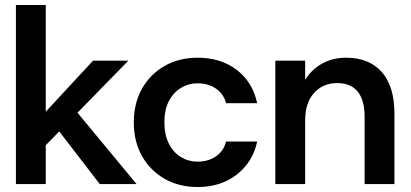

<svg xmlns="http://www.w3.org/2000/svg" viewBox="-20 -740 1651 772"><path d="M156 -148 104 -226 354 -496H496ZM44 0V-720H164V0ZM381 0 187 -252 260 -325 529 0Z M775 12Q700 12 642 -21Q584 -54 551 -112.5Q518 -171 518 -248Q518 -325 551 -383.5Q584 -442 642 -475Q700 -508 775 -508Q868 -508 932 -459Q996 -410 1014 -325H889Q879 -363 848 -384Q817 -405 774 -405Q738 -405 707.5 -386.5Q677 -368 659 -333.5Q641 -299 641 -248Q641 -198 659 -162.5Q677 -127 707.5 -108.5Q738 -90 774 -90Q817 -90 848 -111Q879 -132 889 -171H1014Q997 -89 932.5 -38.5Q868 12 775 12Z M1087 0V-496H1207V-419Q1232 -460 1274.5 -484Q1317 -508 1372 -508Q1464 -508 1515 -450.5Q1566 -393 1566 -282V0H1446V-270Q1446 -337 1418.5 -371.5Q1391 -406 1335 -406Q1280 -406 1243.5 -367Q1207 -328 1207 -256V0Z"/></svg>

Font: Host Grotesk SemiBold
Style: Regular
Weight: 600
Designer: Doukan Karapınar
Foundry: Element Type
Version: Version 1.003